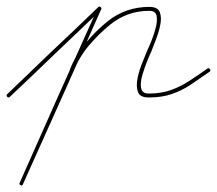

<svg xmlns="http://www.w3.org/2000/svg" viewBox="-26 -291 661 585"><path d="M-4 -4Q28 -35 60.5 -66Q93 -97 125 -128Q162 -163 199 -198Q236 -233 273 -269Q277 -273 281 -269Q285 -264 281 -260Q244 -225 207 -189.5Q170 -154 133 -119Q101 -88 68.5 -57Q36 -26 4 4Q0 8 -4 4Q-8 0 -4 -4ZM282 -262Q223 -129 163.5 4Q104 137 44 270Q42 276 37 273Q31 271 34 266Q93 132 152.5 -1Q212 -134 272 -267Q274 -272 279 -270Q285 -268 282 -262ZM191 -71Q185 -74 187 -79Q204 -123 235.5 -160.5Q267 -198 303 -227Q358 -270 429 -270Q455 -270 461 -253.5Q467 -237 462 -213.5Q457 -190 448 -167.5Q439 -145 435 -134Q431 -126 422.5 -105Q414 -84 407.5 -61.5Q401 -39 404 -22.5Q407 -6 427 -6Q465 -6 494.5 -16.5Q524 -27 550 -44Q576 -61 606 -82Q610 -85 614 -80Q617 -76 612 -72Q582 -51 555 -33Q528 -15 497.5 -4.5Q467 6 427 6Q400 6 394 -11.5Q388 -29 393.5 -54.5Q399 -80 409 -103.5Q419 -127 423 -138Q427 -146 435 -165.5Q443 -185 448.5 -206.5Q454 -228 451 -243Q448 -258 429 -258Q362 -258 311 -217Q276 -189 245.5 -153Q215 -117 199 -75Q196 -69 191 -71Z"/></svg>

Font: FRB American Cursive Guidelines Thin
Style: Italic
Weight: 100
Italic angle: -25°
Version: Version 2.0;Modular Font Editor K font №1